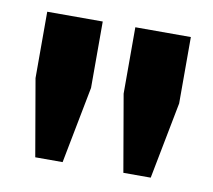

<svg xmlns="http://www.w3.org/2000/svg" viewBox="-51 -786 521 470"><g transform="rotate(10 209.5 -551.0)"><path d="M64 -373 31 -564V-729H169V-564L132 -373ZM283 -373 250 -564V-729H388V-564L351 -373Z"/></g></svg>

Font: Hubot Sans SemiExpanded
Style: Bold
Weight: 700
Width: 6
Designer: Deni Anggara
Foundry: GitHub, Inc., Subsidiary of Microsoft Corporation
Version: Version 2.000